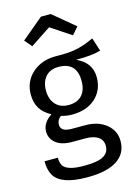

<svg xmlns="http://www.w3.org/2000/svg" viewBox="-146 -867 811 1154"><g transform="rotate(-15 260.0 -289.5)"><path d="M132.8 -633.8 94.2 -679.2 229 -792H290L425.8 -679.2L386.2 -633.8L259.8 -717.8ZM493.2 -585.9 520 -502.9Q470.2 -486.8 366.2 -486.8Q459 -445.3 459 -354Q459 -274.4 404.8 -224.6Q350.6 -174.8 257.8 -174.8Q223.6 -174.8 190.9 -185.1Q165 -166 165 -136.2Q165 -92.8 233.9 -92.8H317.9Q397.9 -92.8 448 -51.5Q498 -10.3 498 53.2Q498 130.4 435.3 171.6Q372.6 212.9 251 212.9Q166 212.9 116 194.8Q65.9 176.8 45.4 142.6Q24.9 108.4 24.9 53.2H107.9Q107.9 85 119.1 103Q130.4 121.1 162.1 131.1Q193.8 141.1 251 141.1Q333.5 141.1 369.1 120.8Q404.8 100.6 404.8 59.1Q404.8 22.5 377 3.2Q349.1 -16.1 298.8 -16.1H215.8Q148.9 -16.1 114.5 -44.7Q80.1 -73.2 80.1 -116.2Q80.1 -170.9 138.2 -209Q92.3 -233.4 70.6 -268.8Q48.8 -304.2 48.8 -355Q48.8 -435.5 106.4 -487.3Q164.1 -539.1 252 -539.1Q298.8 -538.1 334.5 -540.8Q370.1 -543.5 399.9 -551.5Q429.7 -559.6 446.3 -565.9Q462.9 -572.3 493.2 -585.9ZM252 -473.1Q200.2 -473.1 171.6 -440.7Q143.1 -408.2 143.1 -355Q143.1 -301.3 172.1 -268.6Q201.2 -235.8 253.9 -235.8Q307.6 -235.8 336.4 -267.3Q365.2 -298.8 365.2 -356Q365.2 -473.1 252 -473.1Z"/></g></svg>

Font: FiraGO
Style: Regular
Weight: 400
Designer: bBox Type
Foundry: bBox Type GmbH
Version: Version 1.001;PS 001.001;hotconv 1.0.88;makeotf.lib2.5.64775